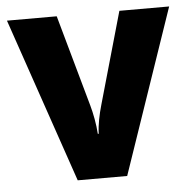

<svg xmlns="http://www.w3.org/2000/svg" viewBox="-45 -593 632 638"><g transform="rotate(-5 271.5 -274.5)"><path d="M189 0H354L542 -549H376L289 -243C280 -212 273 -178 272 -148H269C267 -180 260 -217 252 -245L167 -549H1Z"/></g></svg>

Font: Noto Sans Arabic UI SmCn XBd
Style: Regular
Weight: 800
Width: 4
Designer: Monotype Design Team, Nadine Chahine and Nizar Qandah
Foundry: Monotype Imaging Inc.
Version: Version 2.010